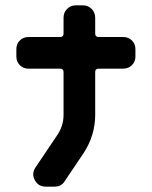

<svg xmlns="http://www.w3.org/2000/svg" viewBox="-20 -696 566 716"><path d="M485 -485Q485 -466 472 -453Q459 -440 439 -440H348Q335 -440 335 -427V-268Q335 -192 293 -127L221 -20Q209 0 183 0H150Q123 0 110 -24Q97 -48 112 -71L194 -193Q217 -227 217 -268V-427Q217 -440 204 -440H86Q67 -440 54 -453Q41 -466 41 -485V-513Q41 -532 54 -545Q67 -558 86 -558H204Q217 -558 217 -571V-630Q217 -649 230 -662.5Q243 -676 262 -676H290Q309 -676 322 -662.5Q335 -649 335 -630V-571Q335 -558 348 -558H439Q459 -558 472 -545Q485 -532 485 -513Z"/></svg>

Font: Monomaniac One
Style: Regular
Weight: 400
Version: Version 1.000; ttfautohint (v1.8.3)